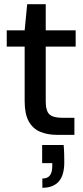

<svg xmlns="http://www.w3.org/2000/svg" viewBox="-20 -640 393 911"><path d="M253 0Q205 0 170 -15Q135 -30 116 -65Q97 -100 97 -160V-419H12V-496H97L109 -620H197V-496H339V-419H197V-159Q197 -113 215 -97Q233 -81 277 -81H333V0ZM181 251V207Q206 207 217 192Q228 177 228 148V134H180V48H282Q284 70 284.5 91Q285 112 285 130Q285 192 258.5 221.5Q232 251 181 251Z"/></svg>

Font: DM Sans 36pt Medium
Style: Regular
Weight: 500
Designer: Colophon Foundry, Jonny Pinhorn
Foundry: Colophon Foundry
Version: Version 4.004;gftools[0.9.30]